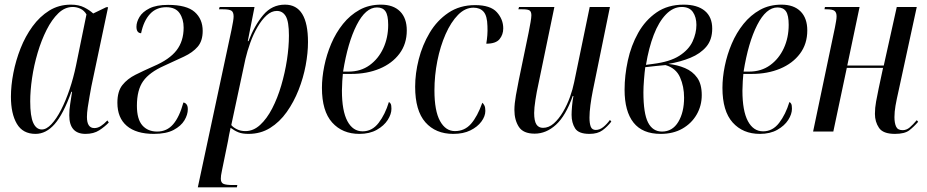

<svg xmlns="http://www.w3.org/2000/svg" viewBox="-20 -566 3990 826"><path d="M133 10Q78 10 52.5 -33.5Q27 -77 27 -150Q27 -198 37.5 -252Q48 -306 68.5 -358Q89 -410 120 -452.5Q151 -495 192 -520.5Q233 -546 285 -546Q319 -546 342.5 -534Q366 -522 381 -508L437 -535H445L373 -194Q370 -177 365.5 -152.5Q361 -128 357.5 -104Q354 -80 354 -63Q354 -15 386 -15Q400 -15 413.5 -23.5Q427 -32 442 -48L448 -39Q431 -21 407 -5.5Q383 10 348 10Q278 10 278 -70Q278 -94 282 -119Q286 -144 290 -171H287Q252 -74 215 -32Q178 10 133 10ZM160 -9Q180 -9 201.5 -32Q223 -55 243 -94Q263 -133 279.5 -182Q296 -231 307 -284L352 -504Q342 -521 326 -528.5Q310 -536 293 -536Q259 -536 231 -509Q203 -482 180.5 -437.5Q158 -393 142 -339Q126 -285 118 -230.5Q110 -176 110 -130Q110 -66 123 -37.5Q136 -9 160 -9Z M642 10Q566 10 525.5 -24.5Q485 -59 485 -124Q485 -173 506.5 -200Q528 -227 563 -244.5Q598 -262 641 -281Q709 -310 739.5 -349.5Q770 -389 770 -447Q770 -484 752.5 -509.5Q735 -535 695 -535Q652 -535 625 -505.5Q598 -476 587 -423Q567 -424 567 -451Q567 -471 580 -493Q593 -515 623 -530Q653 -545 703 -545Q783 -545 817.5 -514.5Q852 -484 852 -433Q852 -390 830.5 -365Q809 -340 771.5 -322.5Q734 -305 686 -283Q623 -255 596 -217Q569 -179 569 -111Q569 -53 592.5 -26.5Q616 0 656 0Q698 0 725 -31.5Q752 -63 769 -125Q777 -124 782.5 -117Q788 -110 788 -96Q788 -73 773.5 -48.5Q759 -24 727 -7Q695 10 642 10Z M976 -438Q980 -458 982.5 -472.5Q985 -487 985 -495Q985 -514 975.5 -520Q966 -526 939 -526H922L925 -536H1075L1046 -389H1049Q1075 -457 1112.5 -501.5Q1150 -546 1206 -546Q1305 -546 1305 -385Q1305 -338 1295 -284.5Q1285 -231 1264.5 -179Q1244 -127 1213.5 -84Q1183 -41 1142 -15.5Q1101 10 1049 10Q1023 10 1006.5 3.5Q990 -3 972 -16Q968 2 965.5 14.5Q963 27 961 40L935 167Q932 180 931 188.5Q930 197 930 203Q930 220 941.5 225Q953 230 981 230H1001L999 240H831ZM1036 -2Q1070 -2 1099 -28.5Q1128 -55 1151 -99.5Q1174 -144 1190 -198.5Q1206 -253 1214.5 -308.5Q1223 -364 1223 -413Q1223 -473 1209.5 -496Q1196 -519 1171 -519Q1148 -519 1127 -500Q1106 -481 1088 -450Q1070 -419 1057 -383Q1044 -347 1036 -313L975 -28Q983 -18 999 -10Q1015 -2 1036 -2Z M1526 10Q1453 10 1409 -39Q1365 -88 1365 -188Q1365 -232 1375 -281.5Q1385 -331 1405 -378Q1425 -425 1455.5 -463Q1486 -501 1526.5 -523.5Q1567 -546 1619 -546Q1672 -546 1701 -517Q1730 -488 1730 -435Q1730 -377 1698.5 -335Q1667 -293 1613 -270.5Q1559 -248 1491 -248H1455Q1454 -241 1452.5 -217Q1451 -193 1451 -176Q1451 -89 1474.5 -45Q1498 -1 1540 -1Q1581 -1 1609 -37.5Q1637 -74 1653 -127Q1658 -125 1661 -119Q1664 -113 1664 -98Q1664 -75 1648 -50Q1632 -25 1601 -7.5Q1570 10 1526 10ZM1480 -258Q1532 -258 1570 -285.5Q1608 -313 1629 -358.5Q1650 -404 1650 -459Q1650 -500 1638.5 -517Q1627 -534 1602 -534Q1553 -534 1514.5 -458.5Q1476 -383 1456 -258Z M1930 10Q1854 10 1810 -40Q1766 -90 1766 -193Q1766 -250 1781.5 -311Q1797 -372 1828.5 -425Q1860 -478 1909 -511Q1958 -544 2024 -544Q2090 -544 2117.5 -513.5Q2145 -483 2145 -444Q2145 -417 2129 -397.5Q2113 -378 2072 -378Q2075 -395 2076.5 -414Q2078 -433 2077 -454Q2076 -498 2060.5 -515.5Q2045 -533 2017 -533Q1981 -533 1950.5 -502Q1920 -471 1897 -419Q1874 -367 1861.5 -304Q1849 -241 1849 -177Q1849 -89 1873 -45.5Q1897 -2 1937 -2Q1979 -2 2006.5 -33.5Q2034 -65 2055 -124Q2060 -120 2064 -112Q2068 -104 2068 -89Q2068 -66 2051 -43Q2034 -20 2003.5 -5Q1973 10 1930 10Z M2516 10Q2469 10 2454 -14Q2439 -38 2439 -72Q2439 -86 2441 -109.5Q2443 -133 2447 -153H2444Q2414 -68 2372 -29.5Q2330 9 2280 9Q2231 9 2212 -20.5Q2193 -50 2193 -93Q2193 -119 2199.5 -156Q2206 -193 2212 -222L2254 -425Q2259 -450 2262.5 -470.5Q2266 -491 2266 -500Q2266 -515 2259 -520.5Q2252 -526 2227 -526H2210L2213 -536H2365L2296 -203Q2289 -172 2283.5 -136.5Q2278 -101 2278 -80Q2278 -46 2287.5 -31Q2297 -16 2316 -16Q2341 -16 2362.5 -35Q2384 -54 2402 -84.5Q2420 -115 2432 -148.5Q2444 -182 2450 -212L2517 -536H2604L2530 -174Q2524 -144 2520 -113.5Q2516 -83 2516 -60Q2516 -35 2521.5 -21Q2527 -7 2543 -7Q2560 -7 2575.5 -19.5Q2591 -32 2604 -50L2610 -43Q2593 -21 2572 -5.5Q2551 10 2516 10Z M2822 10Q2744 10 2705.5 -38.5Q2667 -87 2667 -180Q2667 -241 2681 -305.5Q2695 -370 2725.5 -424.5Q2756 -479 2804.5 -512.5Q2853 -546 2921 -546Q2980 -546 3012 -519.5Q3044 -493 3044 -443Q3044 -395 3018.5 -365Q2993 -335 2950.5 -317.5Q2908 -300 2855 -291Q2894 -287 2927 -273Q2960 -259 2979.5 -231.5Q2999 -204 2999 -157Q2999 -111 2977 -73Q2955 -35 2915.5 -12.5Q2876 10 2822 10ZM2789 -291Q2862 -300 2902.5 -326Q2943 -352 2959.5 -387.5Q2976 -423 2976 -459Q2976 -492 2961 -514Q2946 -536 2913 -536Q2876 -536 2845 -504Q2814 -472 2792.5 -416Q2771 -360 2759 -287ZM2828 0Q2873 0 2898 -41.5Q2923 -83 2923 -146Q2923 -194 2905.5 -233.5Q2888 -273 2843 -286Q2826 -285 2801 -282Q2776 -279 2756 -277Q2753 -255 2750.5 -223Q2748 -191 2748 -169Q2748 -78 2768 -39Q2788 0 2828 0Z M3249 10Q3176 10 3132 -39Q3088 -88 3088 -188Q3088 -232 3098 -281.5Q3108 -331 3128 -378Q3148 -425 3178.5 -463Q3209 -501 3249.5 -523.5Q3290 -546 3342 -546Q3395 -546 3424 -517Q3453 -488 3453 -435Q3453 -377 3421.5 -335Q3390 -293 3336 -270.5Q3282 -248 3214 -248H3178Q3177 -241 3175.5 -217Q3174 -193 3174 -176Q3174 -89 3197.5 -45Q3221 -1 3263 -1Q3304 -1 3332 -37.5Q3360 -74 3376 -127Q3381 -125 3384 -119Q3387 -113 3387 -98Q3387 -75 3371 -50Q3355 -25 3324 -7.5Q3293 10 3249 10ZM3203 -258Q3255 -258 3293 -285.5Q3331 -313 3352 -358.5Q3373 -404 3373 -459Q3373 -500 3361.5 -517Q3350 -534 3325 -534Q3276 -534 3237.5 -458.5Q3199 -383 3179 -258Z M3830 10Q3779 10 3761.5 -16Q3744 -42 3744 -76Q3744 -102 3749 -129Q3754 -156 3760 -185L3779 -274H3623L3565 0H3478L3572 -448Q3575 -464 3577 -475.5Q3579 -487 3579 -496Q3579 -512 3570.5 -519Q3562 -526 3535 -526H3527L3529 -536H3678L3625 -284H3782L3838 -536H3924L3847 -181Q3837 -137 3832.5 -111Q3828 -85 3828 -62Q3828 -37 3835 -21.5Q3842 -6 3863 -6Q3880 -6 3894 -18Q3908 -30 3924 -49L3930 -42Q3912 -21 3892 -5.5Q3872 10 3830 10Z"/></svg>

Font: Noto Serif Display ExtraCondensed
Style: Italic
Weight: 400
Width: 2
Italic angle: -12°
Designer: Monotype Design Team
Foundry: Monotype Imaging Inc.
Version: Version 2.009